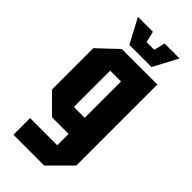

<svg xmlns="http://www.w3.org/2000/svg" viewBox="-274 -787 979 979"><g transform="rotate(45 215.5 -297.0)"><path d="M57 140V20H253V-62H133L33 -162V-460L139 -560H395V24L279 140ZM175 -440V-178H253V-440ZM273 -734H381L311 -602H151L81 -734H189L203 -674H259Z"/></g></svg>

Font: Tektur Condensed SemiBold
Style: Regular
Weight: 600
Width: 3
Designer: Adam Jagosz
Foundry: Adam Jagosz
Version: Version 1.005;gftools[0.9.30]